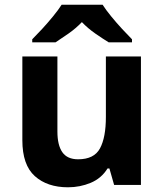

<svg xmlns="http://www.w3.org/2000/svg" viewBox="-20 -786 697 816"><path d="M579 -546V0H465L445 -70H437Q411 -28 365.5 -9Q320 10 269 10Q181 10 128 -37.5Q75 -85 75 -190V-546H224V-227Q224 -169 245 -139Q266 -109 312 -109Q380 -109 405 -155.5Q430 -202 430 -289V-546ZM416 -766Q430 -744 452.5 -716.5Q475 -689 499 -663Q523 -637 541 -619V-606H442Q416 -622 385 -643.5Q354 -665 328 -692Q302 -665 272 -644Q242 -623 216 -606H117V-619Q136 -638 159.5 -663.5Q183 -689 205.5 -716.5Q228 -744 242 -766Z"/></svg>

Font: Noto Sans Bamum
Style: Regular
Weight: 400
Designer: Monotype Design Team
Foundry: Monotype Imaging Inc.
Version: Version 2.001